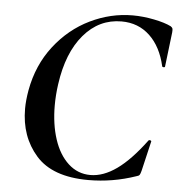

<svg xmlns="http://www.w3.org/2000/svg" viewBox="-49 -682 691 741"><g transform="rotate(5 296.5 -312.0)"><path d="M53 -241Q53 -273 60 -313Q78 -412 135 -485.5Q192 -559 271.5 -597.5Q351 -636 436 -636Q476 -636 518.5 -627.5Q561 -619 585 -607Q591 -603 592.5 -599Q594 -595 593 -584L577 -450Q577 -447 572 -447Q567 -447 566 -450Q549 -525 504.5 -567Q460 -609 395 -609Q308 -609 248.5 -539Q189 -469 172 -346Q166 -304 166 -264Q166 -191 185 -133Q204 -75 240.5 -41.5Q277 -8 326 -8Q376 -8 428 -45Q480 -82 538 -160Q539 -162 542 -162Q545 -162 547.5 -160.5Q550 -159 549 -157L522 -42Q519 -30 516 -25.5Q513 -21 504 -19Q414 12 320 12Q181 12 117 -60.5Q53 -133 53 -241Z"/></g></svg>

Font: Cormorant Garamond
Style: Bold Italic
Weight: 700
Italic angle: -10°
Designer: Christian Thalmann (Catharsis Fonts)
Foundry: Catharsis Fonts
Version: Version 4.000